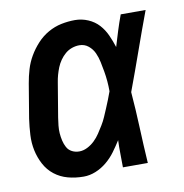

<svg xmlns="http://www.w3.org/2000/svg" viewBox="-66 -591 632 661"><g transform="rotate(-10 250.0 -260.0)"><path d="M175 8Q146 8 120 1Q94 -6 73.5 -22Q53 -38 40.5 -61.5Q28 -85 22.5 -111Q17 -137 18.5 -165Q20 -193 24 -221L44 -341Q48 -365 55 -388.5Q62 -412 74.5 -433.5Q87 -455 104.5 -474Q122 -493 144 -505.5Q166 -518 190 -523Q214 -528 238 -528Q262 -528 284 -518.5Q306 -509 321 -492.5Q336 -476 345.5 -455Q355 -434 362 -412Q370 -439 378.5 -466Q387 -493 397 -520H484Q459 -453 435 -385Q411 -317 386 -250Q391 -188 393.5 -125.5Q396 -63 400 0H313Q313 -24 312.5 -47.5Q312 -71 313 -95Q301 -76 287.5 -57.5Q274 -39 256 -24Q238 -9 217 -0.5Q196 8 175 8ZM175 -80Q189 -80 203 -87Q217 -94 228.5 -105Q240 -116 248.5 -129Q257 -142 265 -155Q273 -168 279 -182Q285 -196 291 -210Q297 -224 302.5 -238Q308 -252 313 -266Q313 -284 311.5 -301.5Q310 -319 307 -336Q304 -353 300.5 -370Q297 -387 290 -402.5Q283 -418 269.5 -429Q256 -440 238 -440Q225 -440 212 -435.5Q199 -431 188.5 -422Q178 -413 170 -401.5Q162 -390 157 -377.5Q152 -365 148.5 -352.5Q145 -340 143 -327L123 -207Q121 -194 119.5 -180Q118 -166 119 -153Q120 -140 123 -127Q126 -114 132 -103Q138 -92 149.5 -86Q161 -80 175 -80Z"/></g></svg>

Font: Iosevka Term Curly Semibold
Style: Italic
Weight: 600
Italic angle: -9°
Designer: Belleve Invis
Foundry: Belleve Invis
Version: Version 32.3.0